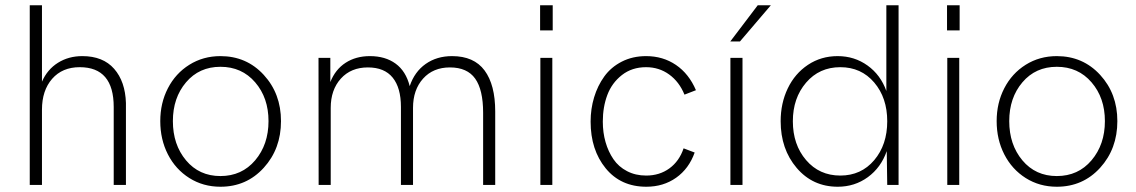

<svg xmlns="http://www.w3.org/2000/svg" viewBox="-20 -710 4360 737"><path d="M94.2 0V-689.9H141.1V-396.5Q161.6 -443.4 202.4 -469Q243.2 -494.6 295.9 -494.6Q375.5 -494.6 418.2 -445.8Q460.9 -397 463.4 -314.5V0H416.5V-299.3Q416.5 -452.1 286.1 -452.1Q219.2 -452.1 180.2 -407.5Q141.1 -362.8 141.1 -289.1V0Z M826.2 6.8Q759.8 6.8 706.8 -26.6Q653.8 -60.1 624.5 -117.4Q595.2 -174.8 595.2 -245.1Q595.2 -314.5 624.5 -371.3Q653.8 -428.2 706.8 -461.4Q759.8 -494.6 826.2 -494.6Q926.3 -494.6 992.4 -422.6Q1058.6 -350.6 1058.6 -245.1Q1058.6 -138.7 992.4 -65.9Q926.3 6.8 826.2 6.8ZM826.2 -34.2Q908.2 -34.2 959.5 -94.7Q1010.7 -155.3 1010.7 -245.1Q1010.7 -334.5 959.5 -394Q908.2 -453.6 826.2 -453.6Q744.6 -453.6 694.1 -394Q643.6 -334.5 643.6 -245.1Q643.6 -154.8 694.1 -94.5Q744.6 -34.2 826.2 -34.2Z M1203.1 0 1202.6 -487.8H1248V-395Q1267.1 -443.4 1306.6 -469Q1346.2 -494.6 1399.9 -494.6Q1459 -494.6 1498.5 -465.8Q1538.1 -437 1552.7 -379.4Q1571.3 -434.6 1614 -464.6Q1656.7 -494.6 1715.3 -494.6Q1799.3 -494.6 1840.1 -439.5Q1880.9 -384.3 1880.9 -282.2V0H1834.5V-277.3Q1834.5 -365.2 1804 -408.2Q1773.4 -451.2 1707 -451.2Q1642.6 -451.2 1604 -408.2Q1565.4 -365.2 1565.4 -295.9V0H1519V-299.8Q1519 -373 1487.3 -412.1Q1455.6 -451.2 1392.1 -451.2Q1327.1 -451.2 1288.3 -408.2Q1249.5 -365.2 1249.5 -295.9V0Z M2053.2 -593.3V-689.9H2101.6V-593.3ZM2054.2 0V-487.8H2100.1V0Z M2460.9 6.8Q2362.8 6.8 2304.9 -64Q2247.1 -134.8 2247.1 -243.2Q2247.1 -292 2260.5 -336.4Q2273.9 -380.9 2299.6 -416.5Q2325.2 -452.1 2366.7 -473.4Q2408.2 -494.6 2460 -494.6Q2524.9 -494.6 2574.7 -460.7Q2624.5 -426.8 2651.4 -363.8L2607.4 -346.7Q2587.4 -396 2548.6 -424.1Q2509.8 -452.1 2460 -452.1Q2405.8 -452.1 2367.2 -421.9Q2328.6 -391.6 2311.3 -345.5Q2293.9 -299.3 2293.9 -243.2Q2293.9 -201.2 2304.4 -164.6Q2314.9 -127.9 2334.7 -98.9Q2354.5 -69.8 2387 -53Q2419.4 -36.1 2460.4 -36.1Q2511.7 -36.1 2549.6 -63.7Q2587.4 -91.3 2604 -140.6L2646.5 -124.5Q2624.5 -62.5 2575.4 -27.8Q2526.4 6.8 2460.9 6.8Z M2783.2 -550.8 2888.7 -689.9H2939L2820.3 -550.8ZM2783.7 0V-487.8H2830.1V0Z M3195.8 6.8Q3099.6 6.8 3038.1 -65.4Q2976.6 -137.7 2976.6 -244.6Q2976.6 -314 3003.9 -370.8Q3031.2 -427.7 3081.5 -461.2Q3131.8 -494.6 3195.3 -494.6Q3259.8 -494.6 3310.1 -458.5Q3360.4 -422.4 3382.3 -360.8V-689.9H3429.2V0H3385.7L3383.8 -129.9Q3361.8 -66.9 3311.3 -30Q3260.7 6.8 3195.8 6.8ZM3205.6 -36.1Q3285.6 -36.1 3335.7 -95.2Q3385.7 -154.3 3385.7 -244.6Q3385.7 -334.5 3335.7 -393.3Q3285.6 -452.1 3205.6 -452.1Q3125 -452.1 3074.2 -392.8Q3023.4 -333.5 3023.4 -244.6Q3023.4 -154.8 3074.2 -95.5Q3125 -36.1 3205.6 -36.1Z M3615.2 -593.3V-689.9H3663.6V-593.3ZM3616.2 0V-487.8H3662.1V0Z M4036.6 6.8Q3970.2 6.8 3917.2 -26.6Q3864.3 -60.1 3835 -117.4Q3805.7 -174.8 3805.7 -245.1Q3805.7 -314.5 3835 -371.3Q3864.3 -428.2 3917.2 -461.4Q3970.2 -494.6 4036.6 -494.6Q4136.7 -494.6 4202.9 -422.6Q4269 -350.6 4269 -245.1Q4269 -138.7 4202.9 -65.9Q4136.7 6.8 4036.6 6.8ZM4036.6 -34.2Q4118.7 -34.2 4169.9 -94.7Q4221.2 -155.3 4221.2 -245.1Q4221.2 -334.5 4169.9 -394Q4118.7 -453.6 4036.6 -453.6Q3955.1 -453.6 3904.5 -394Q3854 -334.5 3854 -245.1Q3854 -154.8 3904.5 -94.5Q3955.1 -34.2 4036.6 -34.2Z"/></svg>

Font: HK Grotesk Light Legacy
Style: Regular
Weight: 300
Designer: Alfredo Marco Pradil
Foundry: Hanken Design Co.
Version: Version 2.022;PS 002.022;hotconv 1.0.88;makeotf.lib2.5.64775